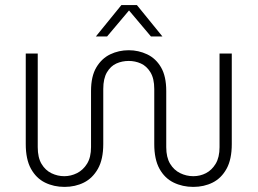

<svg xmlns="http://www.w3.org/2000/svg" viewBox="-20 -720 1010 753"><path d="M233 13Q191 13 156.5 -4Q122 -21 101.5 -58Q81 -95 81 -155V-510H128V-143Q128 -102 143 -77Q158 -52 182 -40.5Q206 -29 232 -29Q258 -29 282 -41Q306 -53 321.5 -78Q337 -103 337 -143V-363Q337 -421 358 -456Q379 -491 412.5 -507Q446 -523 485 -523Q523 -523 557 -507Q591 -491 611.5 -456Q632 -421 632 -363V-143Q632 -103 647 -78Q662 -53 686.5 -41Q711 -29 738 -29Q765 -29 788 -41Q811 -53 826 -78Q841 -103 841 -143V-510H889V-155Q889 -95 868.5 -58Q848 -21 814 -4Q780 13 738 13Q696 13 661 -4Q626 -21 605.5 -58Q585 -95 585 -155V-371Q585 -412 570 -436.5Q555 -461 532.5 -471Q510 -481 485 -481Q459 -481 436.5 -471Q414 -461 399.5 -436.5Q385 -412 385 -371V-155Q385 -95 364 -58Q343 -21 309 -4Q275 13 233 13ZM356 -577 456 -700H517L617 -577H572L486 -679L400 -577Z"/></svg>

Font: MuseoModerno Thin ExtraLight
Style: Regular
Weight: 250
Version: Version 1.002